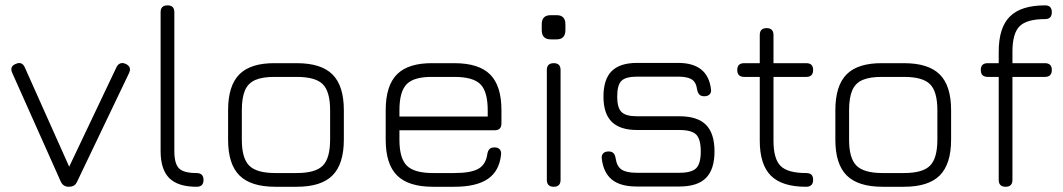

<svg xmlns="http://www.w3.org/2000/svg" viewBox="-20 -714 4064 734"><path d="M275 -20Q269.5 -8 261.5 -4Q253.5 0 243 0Q221 0 212 -20.5L26.5 -436Q16 -460.5 41 -470Q64.5 -480 75 -456L260 -42H228L425 -456.5Q430.5 -468 439.5 -471.5Q448.5 -475 460 -470Q484.5 -459 473.5 -435Z M731.5 0Q660.5 0 627.2 -33Q594 -66 594 -136.5V-667.5Q594 -693.5 620.5 -693.5Q646.5 -693.5 646.5 -667.5V-136.5Q646.5 -88 664.5 -70.2Q682.5 -52.5 731 -52.5Q758 -52.5 758 -26.5Q758.5 0 731.5 0Z M1032.5 0Q939 0 895.5 -43.2Q852 -86.5 852 -179.5V-292.5Q852 -387 895.5 -430.2Q939 -473.5 1032.5 -472.5H1114.5Q1208 -472.5 1251.2 -429.2Q1294.5 -386 1294.5 -292.5V-180.5Q1294.5 -87 1251.2 -43.5Q1208 0 1114.5 0ZM904.5 -179.5Q904.5 -109 932.8 -80.8Q961 -52.5 1032.5 -52.5H1114.5Q1186 -52.5 1214 -80.8Q1242 -109 1242 -180.5V-292.5Q1242 -364 1214 -392Q1186 -420 1114.5 -420H1032.5Q984.5 -420.5 956.5 -408.5Q928.5 -396.5 916.5 -368.5Q904.5 -340.5 904.5 -292.5Z M1507 -216V-179.5Q1507 -109 1535.2 -80.8Q1563.5 -52.5 1635 -52.5H1717Q1780 -52.5 1808.8 -68.8Q1837.5 -85 1843 -125Q1845 -137.5 1851.2 -144Q1857.5 -150.5 1870.5 -150.5Q1883.5 -150.5 1890.2 -143.2Q1897 -136 1895.5 -123Q1889 -60 1845 -30Q1801 0 1717 0H1635Q1541.5 0 1498 -43.2Q1454.5 -86.5 1454.5 -179.5V-292.5Q1454.5 -387 1498 -430.2Q1541.5 -473.5 1635 -472.5H1717Q1810.5 -472.5 1853.8 -429.2Q1897 -386 1897 -292.5V-242.5Q1897 -216 1871 -216ZM1635 -420Q1563.5 -421 1535.2 -392.8Q1507 -364.5 1507 -292.5V-268.5H1844.5V-292.5Q1844.5 -364 1816.5 -392Q1788.5 -420 1717 -420Z M2085.5 -563.5Q2051 -563.5 2051 -599V-621.5Q2051 -656 2085.5 -656H2108Q2141.5 -656 2141.5 -621.5V-599Q2141.5 -563.5 2108 -563.5ZM2097 0Q2070.5 0 2070.5 -26.5V-446.5Q2070.5 -472.5 2097 -472.5Q2123 -472.5 2123 -446.5V-26.5Q2123 0 2097 0Z M2413.5 -1Q2352 -1 2319.5 -27.2Q2287 -53.5 2280.5 -107.5Q2279 -120.5 2286 -127.8Q2293 -135 2306.5 -135Q2319 -135 2325.2 -128.5Q2331.5 -122 2333.5 -109Q2338 -78 2356.2 -65.8Q2374.5 -53.5 2413.5 -53.5H2577.5Q2624 -53.5 2641.5 -71Q2659 -88.5 2659 -135Q2659 -182 2641.5 -199.5Q2624 -217 2577.5 -217H2415.5Q2350.5 -217 2318.8 -248.2Q2287 -279.5 2287 -344.5Q2287 -411 2318.5 -442.2Q2350 -473.5 2415.5 -473.5H2572.5Q2685.5 -473.5 2698 -373.5Q2700 -360.5 2692.8 -353.2Q2685.5 -346 2672.5 -346Q2660 -346 2653.8 -352.5Q2647.5 -359 2645 -371.5Q2641.5 -399.5 2624.8 -410.2Q2608 -421 2572.5 -421H2415.5Q2372 -421 2355.8 -405Q2339.5 -389 2339.5 -344.5Q2339.5 -302 2356 -285.8Q2372.5 -269.5 2415.5 -269.5H2577.5Q2646.5 -269.5 2679 -236.8Q2711.5 -204 2711.5 -135Q2711.5 -66.5 2679 -33.8Q2646.5 -1 2577.5 -1Z M3061.5 0Q2969.5 0 2927 -42.5Q2884.5 -85 2884.5 -176.5V-420H2825Q2798.5 -420 2798.5 -446.5Q2798.5 -472.5 2825 -472.5H2884.5V-580Q2884.5 -606.5 2910.5 -606.5Q2937 -606.5 2937 -580V-472.5H3062.5Q3088.5 -472.5 3088.5 -446.5Q3088.5 -420 3062.5 -420H2937V-176.5Q2937 -106.5 2964.2 -79.5Q2991.5 -52.5 3061.5 -52.5Q3076 -52.5 3082.2 -46Q3088.5 -39.5 3088.5 -26.5Q3088.5 0 3061.5 0Z M3354 0Q3260.5 0 3217 -43.2Q3173.5 -86.5 3173.5 -179.5V-292.5Q3173.5 -387 3217 -430.2Q3260.5 -473.5 3354 -472.5H3436Q3529.5 -472.5 3572.8 -429.2Q3616 -386 3616 -292.5V-180.5Q3616 -87 3572.8 -43.5Q3529.5 0 3436 0ZM3226 -179.5Q3226 -109 3254.2 -80.8Q3282.5 -52.5 3354 -52.5H3436Q3507.5 -52.5 3535.5 -80.8Q3563.5 -109 3563.5 -180.5V-292.5Q3563.5 -364 3535.5 -392Q3507.5 -420 3436 -420H3354Q3306 -420.5 3278 -408.5Q3250 -396.5 3238 -368.5Q3226 -340.5 3226 -292.5Z M3824.5 0Q3798 0 3798 -26.5V-420H3756Q3729.5 -420 3729.5 -446.5Q3729.5 -472.5 3756 -472.5H3798V-516.5Q3798 -608.5 3840.8 -651Q3883.5 -693.5 3975.5 -693.5Q4001 -693.5 4001 -667.5Q4001 -641 3975.5 -641Q3905.5 -641 3878 -613.8Q3850.5 -586.5 3850.5 -516.5V-472.5H3974.5Q4001 -472.5 4001 -446.5Q4001 -420 3974.5 -420H3850.5V-26.5Q3850.5 0 3824.5 0Z"/></svg>

Font: Jura Light
Style: Regular
Weight: 400
Version: Version 5.106